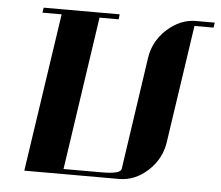

<svg xmlns="http://www.w3.org/2000/svg" viewBox="-47 -667 827 720"><g transform="rotate(5 366.5 -307.5)"><path d="M69.8 0 158.2 -596.2H85.9L88.9 -615.2H375L373 -596.2H300.8L215.8 -19H358.9Q430.2 -19 433.1 -38.1L495.1 -460.9Q503.9 -523.9 553.2 -569.8Q604 -615.2 661.1 -615.2H732.9L730 -596.2H658.2L592.8 -153.8Q584 -90.3 535.2 -44.9Q486.3 0 426.8 0Z"/></g></svg>

Font: Hjet
Style: Italic
Weight: 400
Designer: T. Christopher White
Version: Version 1.2